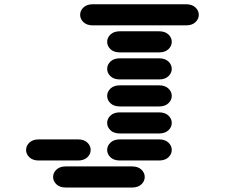

<svg xmlns="http://www.w3.org/2000/svg" viewBox="-20 -881 1040 888"><path d="M284.2 -13.7H590.8Q618.2 -13.7 633.8 -28.3Q649.4 -43 649.4 -62.5Q649.4 -82 633.8 -96.7Q618.2 -111.3 590.8 -111.3H284.2Q256.8 -111.3 241.2 -96.7Q225.6 -82 225.6 -62.5Q225.6 -43 241.2 -28.3Q256.8 -13.7 284.2 -13.7ZM159.2 -138.7H340.8Q368.2 -138.7 383.8 -153.3Q399.4 -168 399.4 -187.5Q399.4 -207 383.8 -221.7Q368.2 -236.3 340.8 -236.3H159.2Q131.8 -236.3 116.2 -221.7Q100.6 -207 100.6 -187.5Q100.6 -168 116.2 -153.3Q131.8 -138.7 159.2 -138.7ZM534.2 -138.7H715.8Q743.2 -138.7 758.8 -153.3Q774.4 -168 774.4 -187.5Q774.4 -207 758.8 -221.7Q743.2 -236.3 715.8 -236.3H534.2Q506.8 -236.3 491.2 -221.7Q475.6 -207 475.6 -187.5Q475.6 -168 491.2 -153.3Q506.8 -138.7 534.2 -138.7ZM534.2 -263.7H715.8Q743.2 -263.7 758.8 -278.3Q774.4 -293 774.4 -312.5Q774.4 -332 758.8 -346.7Q743.2 -361.3 715.8 -361.3H534.2Q506.8 -361.3 491.2 -346.7Q475.6 -332 475.6 -312.5Q475.6 -293 491.2 -278.3Q506.8 -263.7 534.2 -263.7ZM534.2 -388.7H715.8Q743.2 -388.7 758.8 -403.3Q774.4 -418 774.4 -437.5Q774.4 -457 758.8 -471.7Q743.2 -486.3 715.8 -486.3H534.2Q506.8 -486.3 491.2 -471.7Q475.6 -457 475.6 -437.5Q475.6 -418 491.2 -403.3Q506.8 -388.7 534.2 -388.7ZM534.2 -513.7H715.8Q743.2 -513.7 758.8 -528.3Q774.4 -543 774.4 -562.5Q774.4 -582 758.8 -596.7Q743.2 -611.3 715.8 -611.3H534.2Q506.8 -611.3 491.2 -596.7Q475.6 -582 475.6 -562.5Q475.6 -543 491.2 -528.3Q506.8 -513.7 534.2 -513.7ZM534.2 -638.7H715.8Q743.2 -638.7 758.8 -653.3Q774.4 -668 774.4 -687.5Q774.4 -707 758.8 -721.7Q743.2 -736.3 715.8 -736.3H534.2Q506.8 -736.3 491.2 -721.7Q475.6 -707 475.6 -687.5Q475.6 -668 491.2 -653.3Q506.8 -638.7 534.2 -638.7ZM409.2 -763.7H840.8Q868.2 -763.7 883.8 -778.3Q899.4 -793 899.4 -812.5Q899.4 -832 883.8 -846.7Q868.2 -861.3 840.8 -861.3H409.2Q381.8 -861.3 366.2 -846.7Q350.6 -832 350.6 -812.5Q350.6 -793 366.2 -778.3Q381.8 -763.7 409.2 -763.7Z"/></svg>

Font: Sixtyfour
Style: Regular
Weight: 400
Designer: Jens Kutilek
Foundry: Jens Kutilek
Version: Version 2.001